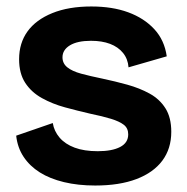

<svg xmlns="http://www.w3.org/2000/svg" viewBox="-20 -559 578 593"><path d="M274 14Q221 14 177.5 3.5Q134 -7 103 -26.5Q72 -46 53 -74.5Q34 -103 30 -140L143 -179Q147 -154 164 -134Q181 -114 210.5 -103Q240 -92 282 -92Q326 -92 351 -105Q376 -118 376 -144Q376 -163 362.5 -173.5Q349 -184 323 -192Q297 -200 258 -208Q219 -217 180.5 -227.5Q142 -238 109.5 -256Q77 -274 58 -303Q39 -332 39 -376Q39 -426 65 -462Q91 -498 141.5 -518.5Q192 -539 262 -539Q327 -539 376 -521Q425 -503 456.5 -469Q488 -435 495 -385L377 -351Q375 -377 360 -395.5Q345 -414 320 -423.5Q295 -433 261 -433Q219 -433 196 -419Q173 -405 173 -382Q173 -363 188 -351Q203 -339 230.5 -331.5Q258 -324 297 -316Q335 -308 373 -297.5Q411 -287 442 -270Q473 -253 491 -224.5Q509 -196 509 -152Q509 -100 481.5 -63Q454 -26 401.5 -6Q349 14 274 14Z"/></svg>

Font: Bricolage Grotesque 18pt
Style: Bold
Weight: 700
Designer: Mathieu Triay
Foundry: Atelier Triay
Version: Version 1.000;gftools[0.9.30]